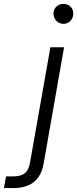

<svg xmlns="http://www.w3.org/2000/svg" viewBox="-130 -743 395 983"><path d="M-110 220 -99 160H-61Q-23 160 -3 144Q17 128 24 88L128 -501H198L94 91Q87 135 67 163.5Q47 192 15 206Q-17 220 -61 220ZM195 -621Q174 -621 159 -636Q144 -651 144 -673Q144 -696 159 -709.5Q174 -723 195 -723Q216 -723 230.5 -709.5Q245 -696 245 -673Q245 -651 230.5 -636Q216 -621 195 -621Z"/></svg>

Font: DM Sans 17pt Light
Style: Italic
Weight: 300
Italic angle: -10°
Version: Version 4.004;gftools[0.9.30]